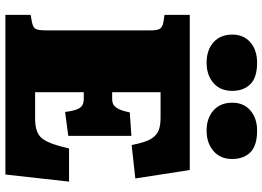

<svg xmlns="http://www.w3.org/2000/svg" viewBox="-154 -844 997 730"><g transform="rotate(90 345.0 -478.5)"><path d="M36 0V-96L64 -101Q83 -105 89 -114.5Q95 -124 95 -154V-553Q95 -579 88 -588.5Q81 -598 62 -601L36 -605V-701H626L658 -494L531 -480Q525 -511 517.5 -532Q510 -553 498.5 -566Q487 -579 470 -584.5Q453 -590 425 -590H330V-406H357Q370 -406 379 -412Q388 -418 395 -433Q402 -448 407 -473L496 -479V-239L405 -227Q402 -254 396 -270Q390 -286 380.5 -292Q371 -298 355 -298H330V-113H430Q459 -113 478 -120Q497 -127 508 -142.5Q519 -158 527.5 -182.5Q536 -207 544 -242H670L643 0ZM476 -765Q429 -765 399.5 -791Q370 -817 370 -863Q370 -906 399.5 -931.5Q429 -957 476 -957Q533 -957 558.5 -931.5Q584 -906 584 -862Q584 -817 553.5 -791Q523 -765 476 -765ZM218 -765Q170 -765 140.5 -791Q111 -817 111 -863Q111 -906 140.5 -931.5Q170 -957 218 -957Q274 -957 299.5 -931.5Q325 -906 325 -862Q325 -817 295 -791Q265 -765 218 -765Z"/></g></svg>

Font: Literata Black
Style: Regular
Weight: 900
Designer: Latin by Veronika Burian and Jose Scaglione. Greek by Irene Vlachou. Cyrillic by Vera Evstafieva.
Foundry: TypeTogether
Version: Version 3.103;gftools[0.9.29]